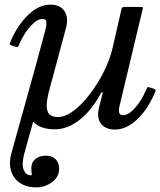

<svg xmlns="http://www.w3.org/2000/svg" viewBox="-20 -550 693 830"><path d="M26.5 -373Q56 -441.5 102 -485.8Q148 -530 198 -530Q240 -530 258.8 -501.8Q277.5 -473.5 265 -428L201 -190Q188.5 -148 183.5 -115Q178.5 -82 188.2 -63Q198 -44 230 -44Q262.5 -44 298.8 -71.5Q335 -99 369 -143.8Q403 -188.5 429.2 -241Q455.5 -293.5 467 -343.5L505.5 -512.5Q507.5 -520 518 -520H588.5Q596 -520 597.2 -518.8Q598.5 -517.5 597 -511.5L496 -89Q493 -76 495 -64Q497 -52 512 -52Q535.5 -52 563.5 -83.2Q591.5 -114.5 610 -158Q615 -169.5 616.8 -172.2Q618.5 -175 631 -171L641.5 -167.5Q655 -163 652.8 -157.5Q650.5 -152 645.5 -140.5Q616 -74 571 -32Q526 10 477 10Q436 10 416.5 -15.5Q397 -41 408 -85L422 -140Q425 -151.5 422.5 -152.5Q420 -153.5 416 -146.5Q377 -74 324.8 -32.5Q272.5 9 217 9Q186.5 9 162.8 1Q139 -7 123.5 -24.5L83 121Q74 163.5 81.8 182.5Q89.5 201.5 101.2 205.5Q113 209.5 115.5 207.5Q119 204.5 117.2 200.5Q115.5 196.5 115.5 176Q115.5 151.5 133 137.2Q150.5 123 178.5 123Q205 123 220.2 138Q235.5 153 235.5 180Q235.5 215 205 237.5Q174.5 260 137 260Q76.5 260 45.2 221.8Q14 183.5 27 121L138.5 -280.5L177 -424Q181 -438.5 180.8 -453.2Q180.5 -468 163 -468Q140 -468 112 -437Q84 -406 65 -362.5Q61.5 -353.5 58.5 -349.2Q55.5 -345 45 -348.5L31 -353Q21 -356.5 22 -360.2Q23 -364 26.5 -373Z"/></svg>

Font: Besley*
Style: Italic
Weight: 400
Italic angle: -13°
Designer: Owen Earl
Foundry: indestructible type*
Version: Version 2.000; ttfautohint (v1.8.3)